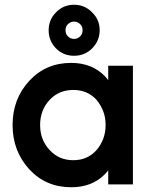

<svg xmlns="http://www.w3.org/2000/svg" viewBox="-20 -777 639 809"><path d="M292 -757Q247 -757 216 -725Q200 -709 192.5 -690Q185 -671 185 -650Q185 -605 216 -573Q247 -542 292 -542Q337 -542 368 -573Q400 -605 400 -650Q400 -694 368 -725Q337 -757 292 -757ZM292 -686Q307 -686 318 -675Q323 -670 325.5 -663.5Q328 -657 328 -650Q328 -634 318 -624Q307 -613 292 -613Q277 -613 266 -624Q256 -634 256 -650Q256 -665 266 -675Q277 -686 292 -686ZM436 -500V-439Q433 -443 430 -447Q427 -451 423 -455Q368 -512 280 -512Q173 -512 103 -436Q33 -360 33 -250Q33 -141 103 -64Q173 12 280 12Q368 12 422 -43Q426 -47 429 -51Q432 -55 436 -59V0H540V-500ZM289 -398Q349 -398 387 -356Q405 -334 415 -308Q425 -282 425 -250Q425 -219 415 -192.5Q405 -166 387 -145Q349 -102 289 -102Q228 -102 189 -145Q149 -188 149 -250Q149 -313 189 -356Q228 -398 289 -398Z"/></svg>

Font: Unageo
Style: SemiBold
Weight: 600
Designer: Richard Sepsi
Foundry: Richard Sepsi
Version: Version 2.000